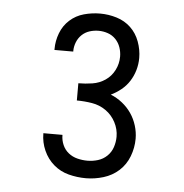

<svg xmlns="http://www.w3.org/2000/svg" viewBox="-44 -885 587 611"><g transform="rotate(5 250.0 -580.0)"><path d="M252 -317Q224 -317 197 -324Q170 -331 149 -349Q128 -367 116.5 -393Q105 -419 105 -447Q105 -447 105 -447.5Q105 -448 105 -448H166Q166 -448 166 -448Q166 -448 166 -447Q166 -431 172.5 -416Q179 -401 191.5 -391Q204 -381 220 -377Q236 -373 252 -373Q269 -373 285.5 -378Q302 -383 314.5 -395Q327 -407 332.5 -423.5Q338 -440 338 -457Q338 -481 326.5 -503Q315 -525 295 -539Q275 -553 250.5 -557Q226 -561 202 -561V-616Q224 -616 246.5 -619.5Q269 -623 287.5 -635.5Q306 -648 316.5 -668.5Q327 -689 327 -712Q327 -727 322 -741.5Q317 -756 306.5 -767Q296 -778 281.5 -783Q267 -788 252 -788Q237 -788 223 -783.5Q209 -779 198.5 -769Q188 -759 182.5 -745Q177 -731 177 -717Q177 -716 177 -716Q177 -716 177 -715H117Q117 -716 117 -716.5Q117 -717 117 -718Q117 -744 126.5 -769Q136 -794 155.5 -811.5Q175 -829 200.5 -836Q226 -843 252 -843Q279 -843 305 -835Q331 -827 350 -809Q369 -791 378.5 -765Q388 -739 388 -713Q388 -693 382.5 -674Q377 -655 366.5 -638.5Q356 -622 340.5 -609.5Q325 -597 308 -589Q328 -581 345 -567.5Q362 -554 374 -536.5Q386 -519 392.5 -498Q399 -477 399 -456Q399 -427 388.5 -399.5Q378 -372 357 -353Q336 -334 308 -325.5Q280 -317 252 -317Z"/></g></svg>

Font: Iosevka Slab Light
Style: Regular
Weight: 300
Monospace: yes
Designer: Belleve Invis
Foundry: Belleve Invis
Version: Version 11.1.0; ttfautohint (v1.8.3)